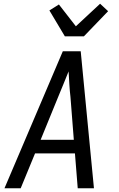

<svg xmlns="http://www.w3.org/2000/svg" viewBox="-20 -1010 640 1030"><path d="M4 0 317 -735H413L484 0H397L382 -187H168L91 0ZM198 -260H376L358 -490Q354 -524 352 -558Q350 -592 348 -627Q334 -592 320 -558Q306 -524 292 -490ZM328 -815 245 -954 296 -986 387 -869 517 -990 560 -950 430 -815Z"/></svg>

Font: Iosevka Aile
Style: Italic
Weight: 400
Italic angle: -9°
Designer: Belleve Invis
Foundry: Belleve Invis
Version: Version 28.0.1; ttfautohint (v1.8.4)